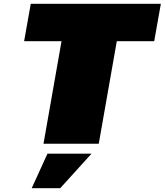

<svg xmlns="http://www.w3.org/2000/svg" viewBox="-20 -757 867 1011"><path d="M209 0 304 -540H107L142 -737H827L792 -540H595L500 0ZM147 234 230 52H462L297 234Z"/></svg>

Font: Tomorrow ExtraBold
Style: Italic
Weight: 800
Italic angle: -10°
Designer: Tony de Marco, Monica Rizzolli
Foundry: Just in Type
Version: Version 2.002